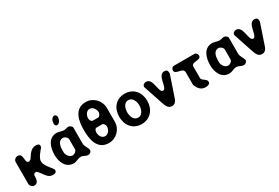

<svg xmlns="http://www.w3.org/2000/svg" viewBox="72 -1849 4255 2931"><g transform="rotate(-30 2199.5 -383.5)"><path d="M130 -521C95 -521 60 -491 60 -453V-67C60 -32 98 0 130 0C205 0 205 -87 207 -140C215 -160 226 -167 247 -167H260C330 -110 354 1 457 1C487 1 521 -5 521 -43C521 -46 520 -58 520 -60C480 -122 399 -194 399 -272C399 -334 482 -422 507 -453C509 -457 513 -476 513 -480C513 -516 476 -521 450 -521C359 -521 324 -443 273 -373C270 -371 251 -361 247 -360H240C162 -360 239 -521 130 -521Z M628 -249C628 -129 681 7 821 7C872 7 910 -27 959 -27C1001 -27 1034 7 1076 7C1107 7 1136 -18 1136 -50V-53C1125 -96 1086 -141 1086 -187V-473C1086 -493 1046 -520 1026 -520C997 -520 971 -506 943 -506C901 -506 864 -528 822 -528C670 -528 628 -374 628 -249ZM769 -200C769 -208 768 -248 768 -257C768 -318 783 -414 866 -414C897 -414 942 -382 942 -347V-173C942 -138 897 -107 866 -107C815 -107 780 -156 769 -200ZM855 -676C855 -650 862 -626 892 -626C938 -626 963 -692 963 -729C963 -749 949 -774 926 -774C877 -774 855 -716 855 -676Z M1205 -353C1205 -189 1240 7 1442 7C1572 7 1679 -100 1679 -233V-473C1679 -605 1572 -714 1442 -714C1239 -714 1205 -516 1205 -353ZM1352 -227C1352 -249 1361 -293 1392 -293H1492C1519 -293 1539 -253 1539 -230C1539 -175 1503 -113 1443 -113C1383 -113 1352 -172 1352 -227ZM1351 -479C1351 -530 1383 -594 1442 -594C1500 -594 1539 -530 1539 -477C1539 -456 1515 -413 1492 -413H1399C1366 -413 1351 -454 1351 -479Z M1774 -260C1774 -110 1866 7 2021 7C2174 7 2268 -112 2268 -260C2268 -410 2174 -527 2021 -527C1865 -527 1774 -412 1774 -260ZM1914 -260C1914 -325 1940 -414 2021 -414C2099 -414 2128 -324 2128 -260C2128 -197 2099 -106 2021 -106C1939 -106 1914 -195 1914 -260Z M2333 -460C2349 -409 2429 -171 2446 -120C2465 -65 2487 0 2556 0C2602 0 2632 -31 2646 -73L2773 -447V-465C2773 -501 2755 -521 2716 -521C2589 -521 2634 -273 2554 -273C2477 -273 2520 -521 2394 -521C2362 -521 2332 -502 2332 -467C2332 -466 2333 -461 2333 -460Z M2994 -120C3023 -47 3062 7 3147 7C3177 7 3225 -3 3225 -43C3225 -100 3138 -108 3138 -160V-360C3138 -445 3298 -377 3298 -465C3298 -488 3278 -520 3251 -520H2884C2858 -520 2837 -489 2837 -466C2837 -380 2994 -437 2994 -340Z M3370 -249C3370 -129 3423 7 3563 7C3614 7 3652 -27 3701 -27C3743 -27 3776 7 3818 7C3849 7 3878 -18 3878 -50V-53C3867 -96 3828 -141 3828 -187V-473C3828 -493 3788 -520 3768 -520C3739 -520 3713 -506 3685 -506C3643 -506 3606 -528 3564 -528C3412 -528 3370 -374 3370 -249ZM3511 -200C3511 -208 3510 -248 3510 -257C3510 -318 3525 -414 3608 -414C3639 -414 3684 -382 3684 -347V-173C3684 -138 3639 -107 3608 -107C3557 -107 3522 -156 3511 -200Z M3921 -460C3937 -409 4017 -171 4034 -120C4053 -65 4075 0 4144 0C4190 0 4220 -31 4234 -73L4361 -447V-465C4361 -501 4343 -521 4304 -521C4177 -521 4222 -273 4142 -273C4065 -273 4108 -521 3982 -521C3950 -521 3920 -502 3920 -467C3920 -466 3921 -461 3921 -460Z"/></g></svg>

Font: Asimov Print
Style: Regular
Weight: 500
Designer: Google
Version: Version 2.000980: 2014